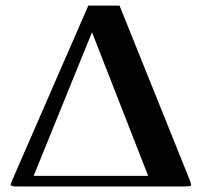

<svg xmlns="http://www.w3.org/2000/svg" viewBox="-20 -671 732 691"><path d="M311 -555.2 308.6 -548.8 101.1 -38.1H513.2ZM410.2 -650.9 664.1 -20Q668 -7.8 668 -4.9Q668 0 647 0H39.1Q18.1 0 18.1 -6.8Q18.1 -7.8 22.9 -20L297.9 -650.9Z"/></svg>

Font: Linux Libertine
Style: Bold
Weight: 700
Designer: Philipp H. Poll
Foundry: Philipp H. Poll
Version: Version 5.0.3